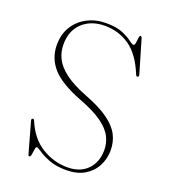

<svg xmlns="http://www.w3.org/2000/svg" viewBox="-134 -808 807 918"><g transform="rotate(20 270.0 -349.0)"><path d="M308 14Q256 14 221 0.2Q186 -13.5 166.2 -27.2Q146.5 -41 140.5 -41Q135 -41 133 -27.8Q131 -14.5 129 -1Q127 12.5 120.5 12.5Q116 12.5 114 5.5L70 -151.5Q68 -160 74 -162Q80 -164.5 83.5 -156.5Q117 -75.5 178.2 -38Q239.5 -0.5 308.5 -0.5Q373 -0.5 410 -38Q447 -75.5 447.5 -136.5Q448 -171.5 432 -204Q416 -236.5 374.8 -266.5Q333.5 -296.5 258.5 -325Q150.5 -366.5 106.2 -416.8Q62 -467 62 -534Q62 -588.5 87 -628.5Q112 -668.5 154.5 -690.2Q197 -712 249.5 -712Q301.5 -712 333 -698.8Q364.5 -685.5 381.5 -672.2Q398.5 -659 406.5 -659Q412.5 -659 414.2 -672Q416 -685 417.5 -698Q419 -711 424.5 -711Q429 -711 431.5 -704L481.5 -534Q484 -525.5 478 -523Q471.5 -520.5 467.5 -528.5Q430 -621 374 -659.5Q318 -698 248 -698Q178.5 -698 134.8 -657.8Q91 -617.5 91 -546.5Q91 -509 107.5 -475.5Q124 -442 164.5 -411.5Q205 -381 277 -353Q353.5 -323.5 397 -291.8Q440.5 -260 458.5 -224.8Q476.5 -189.5 476.5 -148Q476.5 -103.5 457 -66.8Q437.5 -30 400 -8Q362.5 14 308 14Z"/></g></svg>

Font: Fraunces 72pt S000 Thin
Style: Regular
Weight: 100
Version: Version 1.000; ttfautohint (v1.8.3)